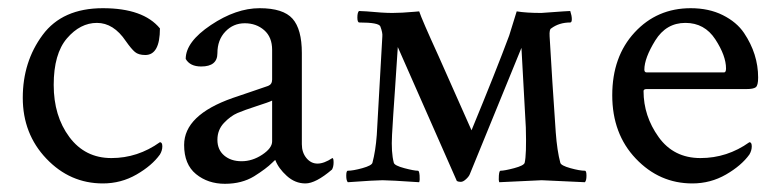

<svg xmlns="http://www.w3.org/2000/svg" viewBox="-20 -446 1912 473"><path d="M374 -95.7Q379.9 -95.7 379.9 -85.4Q379.9 -75.2 374 -65.4Q354.5 -38.1 316.4 -16.1Q278.3 5.9 233.4 5.9Q152.3 5.9 94.2 -55.2Q36.1 -116.2 36.1 -205.1Q36.1 -293.9 85 -359.9Q133.8 -425.8 233.4 -425.8Q333 -425.8 374 -376Q374 -310.5 337.9 -310.5Q321.3 -310.5 312.5 -317.9Q303.7 -325.2 290 -344.7Q259.8 -389.6 218.8 -389.6Q177.7 -389.6 145 -351.6Q112.3 -313.5 112.3 -236.8Q112.3 -160.2 150.9 -108.4Q189.5 -56.6 254.4 -56.6Q319.3 -56.6 374 -95.7Z M723.6 -315.4V-90.8Q723.6 -70.3 734.9 -56.6Q746.1 -43 762.2 -43Q778.3 -43 798.8 -56.6Q801.8 -56.6 801.8 -45.9Q801.8 -35.2 797.9 -28.3Q757.8 5.9 732.4 5.9Q707 5.9 686.5 -12.7Q666 -31.2 658.2 -51.8Q657.2 -51.8 650.9 -45.4Q635.7 -30.3 606 -11.7Q575.7 6.8 534.2 6.8Q492.2 6.8 462.9 -17.1Q433.6 -41 433.6 -88.9Q433.6 -162.6 553.2 -204.6Q571.3 -210.9 600.6 -220.7Q629.9 -230.5 640.6 -234.4Q650.4 -238.3 650.4 -250V-323.2Q650.4 -354.5 630.9 -371.6Q611.3 -388.7 583 -388.7Q554.7 -388.7 535.2 -368.2Q515.6 -347.7 515.6 -314.9Q515.6 -282.2 475.6 -282.2Q448.2 -282.2 437.5 -300.8Q437.5 -342.8 499.5 -384.3Q561.5 -425.8 619.6 -425.8Q677.7 -425.8 700.7 -399.9Q723.6 -374 723.6 -315.4ZM650.4 -97.7V-198.2Q642.6 -194.3 612.3 -184.6Q582 -174.8 564.9 -167.5Q547.9 -160.2 531.7 -143.1Q515.6 -126 515.6 -101.6Q515.6 -77.1 532.2 -63Q548.8 -48.8 575.2 -48.8Q601.6 -48.8 626 -64.9Q650.4 -81.1 650.4 -97.7Z M1384.8 -390.6Q1357.4 -390.6 1337.9 -376Q1333 -374 1334 -356.4L1340.8 -244.1Q1345.7 -166.5 1349.1 -120.1Q1352.5 -74.2 1360.4 -44.9Q1362.3 -38.1 1385.3 -31.7Q1408.2 -25.4 1420.9 -25.4Q1424.8 -25.4 1424.8 -13.2Q1424.8 -1 1420.9 2.9Q1321.3 -2 1314.5 -2Q1307.6 -2 1210 2.9Q1208 -2 1209 -13.7Q1210 -25.4 1212.9 -25.4Q1222.7 -25.4 1246.6 -31.7Q1270.5 -38.1 1272.5 -44.9Q1277.3 -64.5 1275.4 -131.8L1264.6 -328.1L1137.7 -17.6Q1135.7 -11.7 1128.4 -4.9Q1121.1 2 1115.2 2Q1109.4 2 1105.5 0L960 -330.1Q958 -294.9 953.1 -226.1Q948.2 -157.2 945.8 -113.8Q943.4 -70.3 950.2 -44.9Q952.1 -38.1 976.1 -31.7Q1000 -25.4 1009.8 -25.4Q1012.7 -25.4 1013.7 -13.7Q1014.6 -2 1012.7 2.9Q939.5 -2 922.4 -2Q905.3 -2 836.9 2.9Q833 -1 833 -13.2Q833 -25.4 836.9 -25.4Q849.6 -25.4 872.6 -31.7Q895.5 -38.1 897.5 -44.9Q905.3 -74.2 908.2 -113.3L921.9 -356.4Q922.9 -365.2 917 -380.9Q913.1 -390.6 865.2 -390.6Q860.4 -390.6 860.4 -402.8Q860.4 -415 864.3 -418.9L882.8 -418Q923.8 -414.1 946.3 -414.1Q968.8 -414.1 1001 -417L1012.7 -418Q1018.6 -399.4 1060.5 -307.6L1141.6 -125Q1202.1 -271.5 1234.4 -358.4L1252.9 -418Q1276.4 -414.1 1313.5 -414.1L1368.2 -418L1384.8 -418.9Q1388.7 -407.2 1388.7 -398.9Q1388.7 -390.6 1384.8 -390.6Z M1826.2 -95.7Q1832 -95.7 1832 -85.4Q1832 -75.2 1826.2 -65.4Q1806.6 -38.1 1768.6 -16.1Q1730.5 5.9 1685.5 5.9Q1604.5 5.9 1546.4 -55.2Q1488.3 -116.2 1488.3 -211.4Q1488.3 -306.6 1543.5 -366.2Q1598.6 -425.8 1681.6 -425.8Q1726.6 -425.8 1760.7 -408.7Q1794.9 -391.6 1813 -364.7Q1847.7 -313 1847.7 -254.9Q1847.7 -235.4 1841.8 -231Q1835.9 -226.6 1819.3 -226.6H1573.2Q1565.4 -226.6 1565.4 -221.7Q1565.4 -160.2 1602.5 -108.4Q1639.6 -56.6 1705.6 -56.6Q1771.5 -56.6 1826.2 -95.7ZM1567.4 -274.4Q1567.4 -267.6 1573.2 -267.6H1763.7Q1768.6 -267.6 1768.6 -277.3Q1768.6 -308.6 1742.2 -349.1Q1715.8 -389.6 1668.5 -389.6Q1621.1 -389.6 1594.2 -346.2Q1567.4 -302.7 1567.4 -274.4Z"/></svg>

Font: CrimsonText-Roman
Style: Roman
Weight: 400
Version: Version 0.13